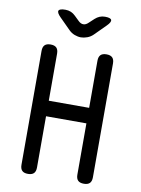

<svg xmlns="http://www.w3.org/2000/svg" viewBox="-102 -1018 804 1096"><g transform="rotate(10 300.0 -470.0)"><path d="M417 -332H183V-35Q183 -12 172 -1Q161 10 138 10Q115 10 104 -1Q93 -12 93 -35V-695Q93 -718 104 -729Q115 -740 138 -740Q161 -740 172 -729Q183 -718 183 -695V-422H417V-695Q417 -718 428 -729Q439 -740 462 -740Q485 -740 496 -729Q507 -718 507 -695V-35Q507 -12 496 -1Q485 10 462 10Q439 10 428 -1Q417 -12 417 -35ZM187 -950Q204 -950 218.5 -944Q233 -938 245 -926L272 -900Q286 -886 301 -886Q316 -886 330 -900L359 -927Q371 -938 385 -944Q399 -950 416 -950Q449 -950 453.5 -938Q458 -926 435 -903L371 -839Q356 -824 336.5 -817Q317 -810 300 -810Q283 -810 264 -817Q245 -824 230 -839L167 -902Q143 -926 148 -938Q153 -950 187 -950Z"/></g></svg>

Font: Maple Mono
Style: Regular
Weight: 400
Monospace: yes
Designer: subframe7536
Version: Version 7.300